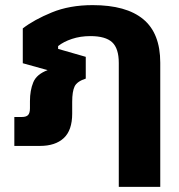

<svg xmlns="http://www.w3.org/2000/svg" viewBox="-20 -570 700 750"><path d="M444 160V-324Q444 -381 418 -405Q392 -429 333 -429Q294 -429 261 -418Q228 -407 207 -390V-379L315 -348V-263Q281 -252 271.5 -232.5Q262 -213 262 -172V-126Q262 -61 229 -30.5Q196 0 136 0H36V-113H65Q83 -113 90 -121Q97 -129 97 -147V-175Q97 -217 110 -248.5Q123 -280 166 -296L69 -323V-459Q113 -493 182.5 -521.5Q252 -550 342 -550Q473 -550 539.5 -495Q606 -440 606 -325V160Z"/></svg>

Font: Kanit SemiBold
Style: Regular
Weight: 600
Designer: Katatrad Team
Foundry: CadsonDemak
Version: Version 2.000; ttfautohint (v1.8.3)